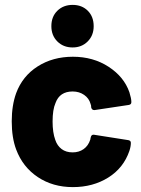

<svg xmlns="http://www.w3.org/2000/svg" viewBox="-20 -757 578 785"><path d="M46 -146Q28 -194 28 -261Q28 -326 46 -376Q72 -446 134 -485.5Q196 -525 278 -525Q361 -525 424 -484Q487 -443 509 -380Q517 -354 517 -341V-339Q517 -330 507 -328L367 -307H365Q356 -307 353 -317Q353 -327 350 -333Q344 -355 324 -369Q304 -383 277 -383Q224 -383 207 -336Q195 -309 195 -260Q195 -215 206 -185Q214 -161 232 -147.5Q250 -134 277 -134Q303 -134 322 -147.5Q341 -161 349 -186Q350 -188 350 -192Q351 -193 351 -196Q354 -208 365 -206L505 -184Q515 -182 515 -173Q515 -158 509 -140Q485 -70 422.5 -31Q360 8 278 8Q196 8 134.5 -33Q73 -74 46 -146ZM190 -650Q190 -689 214.5 -713Q239 -737 277 -737Q315 -737 339 -713Q363 -689 363 -650Q363 -612 338.5 -587.5Q314 -563 277 -563Q239 -563 214.5 -587.5Q190 -612 190 -650Z"/></svg>

Font: BARLOWEXTRABOLD
Style: Regular
Weight: 800
Designer: Jeremy Tribby
Foundry: Tribby Type
Version: Version 1.422